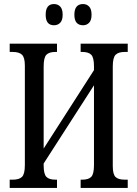

<svg xmlns="http://www.w3.org/2000/svg" viewBox="-20 -930 678 950"><path d="M206 -857Q206 -910 247 -910Q266 -910 278 -897.5Q290 -885 290 -857Q290 -830 278 -817.5Q266 -805 247 -805Q206 -805 206 -857ZM348 -857Q348 -910 391 -910Q409 -910 421 -897.5Q433 -885 433 -857Q433 -830 421 -817.5Q409 -805 391 -805Q348 -805 348 -857ZM28 -41H43Q75 -41 89 -55Q103 -69 103 -113V-605Q103 -646 88.5 -659.5Q74 -673 43 -673H28V-714H262V-673H254Q223 -673 209.5 -659Q196 -645 196 -601V-195L445 -583V-602Q445 -645 431.5 -659Q418 -673 387 -673H379V-714H612V-673H597Q566 -673 552 -659Q538 -645 538 -601V-108Q538 -67 552 -54Q566 -41 597 -41H612V0H379V-41H387Q418 -41 431.5 -55Q445 -69 445 -113V-508L196 -121V-111Q196 -69 209.5 -55Q223 -41 254 -41H262V0H28Z"/></svg>

Font: Noto Serif Cond
Style: Regular
Weight: 400
Width: 3
Designer: Monotype Design Team
Foundry: Monotype Imaging Inc.
Version: Version 1.001